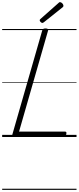

<svg xmlns="http://www.w3.org/2000/svg" viewBox="-20 -1266 727 1774"><path d="M115 0Q87 0 94 -23L370 -984Q373 -994 379 -998.5Q385 -1003 401 -1003Q415 -1003 421.5 -998.5Q428 -994 424 -983L156 -50H580Q591 -50 593 -44Q595 -38 592 -25Q589 -12 583 -6Q577 0 568 0ZM372 -1054Q364 -1054 355.5 -1062.5Q347 -1071 347 -1078Q347 -1081 348 -1084Q349 -1087 353 -1090L519 -1237Q523 -1241 526 -1243.5Q529 -1246 534 -1246Q541 -1246 548.5 -1241Q556 -1236 561 -1228Q566 -1220 566 -1213Q566 -1209 565 -1206Q564 -1203 558 -1198L386 -1061Q381 -1058 378 -1056Q375 -1054 372 -1054ZM0 478H687V488H0ZM0 -20H687V0H0ZM0 -505H687V-500H0ZM0 -998H687V-988H0Z"/></svg>

Font: Playwrite AU SA Guides
Style: Regular
Weight: 400
Designer: Veronika Burian, José Scaglione
Foundry: TypeTogether
Version: Version 1.003